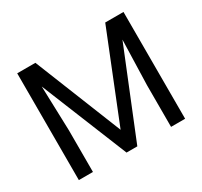

<svg xmlns="http://www.w3.org/2000/svg" viewBox="-147 -909 1166 1107"><g transform="rotate(-30 436.5 -355.5)"><path d="M203.6 -710.9 436 -130.9 668.5 -710.9H790V0H696.3V-276.9L705.1 -575.7L471.7 0H399.9L167 -574.2L176.3 -276.9V0H82.5V-710.9Z"/></g></svg>

Font: Vazir FD
Style: Regular-FD
Weight: 400
Designer: Saber Rastikerdar
Foundry: Saber Rastikerdar
Version: Version 30.0.0